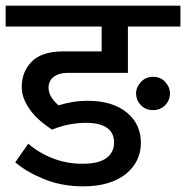

<svg xmlns="http://www.w3.org/2000/svg" viewBox="-30 -653 659 680"><path d="M452 -323Q452 -344 469 -362.5Q486 -381 512 -381Q539 -381 555.5 -362.5Q572 -344 572 -323Q572 -298 555 -280.5Q538 -263 512 -263Q486 -263 469 -280.5Q452 -298 452 -323ZM154 -194Q134 -207 115 -223Q96 -239 81 -258Q66 -277 56.5 -299Q47 -321 47 -345Q47 -399 82.5 -435Q118 -471 195 -471H330V-559H-10V-633H609V-559H423V-395H212Q179 -395 160.5 -381Q142 -367 142 -342Q142 -324 152.5 -308Q163 -292 177 -280Q204 -288 228.5 -292Q253 -296 280 -296Q368 -296 418.5 -255Q469 -214 469 -147Q469 -114 455.5 -86Q442 -58 416 -37Q390 -16 352 -4.5Q314 7 265 7Q189 7 126.5 -18.5Q64 -44 24 -78L70 -144Q110 -110 159 -91.5Q208 -73 262 -73Q319 -73 346.5 -93Q374 -113 374 -148Q374 -183 348.5 -200.5Q323 -218 275 -218Q247 -218 217 -212.5Q187 -207 154 -194Z"/></svg>

Font: Mukta Medium
Style: Regular
Weight: 500
Designer: Girish Dalvi and Yashodeep Gholap
Foundry: Ek Type
Version: Version 2.538;PS 1.002;hotconv 16.6.51;makeotf.lib2.5.65220;